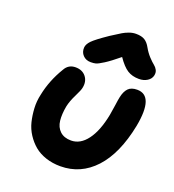

<svg xmlns="http://www.w3.org/2000/svg" viewBox="-143 -923 922 1020"><g transform="rotate(20 318.0 -413.5)"><path d="M275.9 -588.9Q248.5 -588.9 231.7 -606.7Q214.8 -624.5 216.8 -650.9Q218.3 -669.4 237.1 -689.2Q255.9 -709 321.8 -753.9Q363.8 -780.8 378.7 -789.8Q393.6 -798.8 413.1 -805.9Q432.6 -813 452.1 -813Q482.9 -813 501.2 -801.8Q519.5 -790.5 533.2 -765.1Q547.4 -739.7 565.9 -720Q584.5 -700.2 596.2 -691.2Q607.9 -682.1 614.7 -669.2Q621.6 -656.2 618.2 -639.2Q613.8 -618.2 593.8 -605.5Q573.7 -592.8 546.9 -592.8Q508.8 -592.8 481.7 -609.9Q454.6 -627 423.8 -671.9Q376.5 -632.8 346.7 -614Q316.9 -595.2 304.9 -592Q293 -588.9 275.9 -588.9ZM313 -14.2Q268.6 -14.2 230.5 -26.9Q192.4 -39.6 165.5 -62Q138.7 -84.5 118.7 -115.2Q98.6 -146 89.8 -181.6Q81.1 -217.3 78.9 -256.8Q76.7 -296.4 85.9 -335.9Q103 -420.9 150.9 -500Q170.4 -536.1 210.9 -536.1Q249.5 -536.1 270 -510Q290.5 -483.9 282.2 -445.8Q279.8 -432.1 260.7 -394Q241.7 -356 234.9 -324.2Q226.1 -277.3 230 -241.5Q233.9 -205.6 257.1 -183.8Q280.3 -162.1 319.8 -162.1Q372.1 -162.1 410.6 -213.9Q449.2 -265.6 467.8 -360.8Q472.7 -387.2 477.1 -419.7Q481.4 -452.1 484.9 -467.8Q492.2 -501.5 509 -518.8Q525.9 -536.1 559.1 -536.1Q655.8 -536.1 621.1 -354Q587.9 -187.5 507.8 -100.8Q427.7 -14.2 313 -14.2Z"/></g></svg>

Font: Shantell Sans Bouncy
Style: Bold Italic
Weight: 700
Italic angle: -11.31°
Designer: Stephen Nixon, Anya Danilova, Shantell Martin
Foundry: Arrow Type
Version: Version 1.006;[9816181b4]